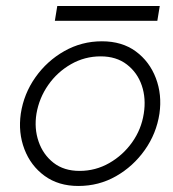

<svg xmlns="http://www.w3.org/2000/svg" viewBox="-20 -607 573 637"><path d="M49 -230Q40 -167 61 -112Q82 -57 128 -23.5Q174 10 240 10Q308 10 365 -22.5Q422 -55 460.5 -109.5Q499 -164 509 -230Q518 -293 497 -348Q476 -403 430.5 -436.5Q385 -470 318 -470Q251 -470 193.5 -437.5Q136 -405 97.5 -350.5Q59 -296 49 -230ZM101 -230Q110 -282 140 -325Q170 -368 215.5 -394Q261 -420 314 -420Q366 -420 401 -393Q436 -366 450.5 -323Q465 -280 457 -230Q449 -178 418.5 -135Q388 -92 342.5 -66Q297 -40 244 -40Q192 -40 157.5 -67Q123 -94 108 -137.5Q93 -181 101 -230ZM162 -538H502L510 -587H170Z"/></svg>

Font: Jost* 300 Light Italic
Style: Italic
Weight: 300
Italic angle: -10°
Version: Version 3.200; ttfautohint (v0.97) -l 8 -r 50 -G 200 -x 14 -